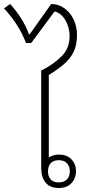

<svg xmlns="http://www.w3.org/2000/svg" viewBox="-46 -935 441 960"><path d="M339 -759Q339 -711 322.5 -676.5Q306 -642 274 -614.5Q242 -587 198 -560V-147Q218 -162 249 -162Q289 -162 311.5 -138Q334 -114 334 -79Q334 -44 311.5 -19.5Q289 5 248 5Q204 5 182 -22Q160 -49 160 -96V-582Q223 -614 262.5 -654Q302 -694 302 -754Q302 -797 281.5 -833Q261 -869 227 -878L110 -720H84Q66 -768 37 -812.5Q8 -857 -26 -893L5 -915Q71 -841 99 -763H102L210 -915Q246 -915 275.5 -894Q305 -873 322 -838Q339 -803 339 -759ZM248 -134Q221 -134 207.5 -119Q194 -104 194 -78Q194 -53 207.5 -38Q221 -23 248 -23Q274 -23 288.5 -38Q303 -53 303 -78Q303 -104 288.5 -119Q274 -134 248 -134Z"/></svg>

Font: Noto Sans Thai Looped ExtLight
Style: Regular
Weight: 200
Designer: Sasikarn Vongin, Ben Mitchell
Foundry: The Fontpad Ltd
Version: Version 1.00